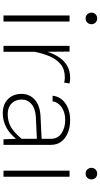

<svg xmlns="http://www.w3.org/2000/svg" viewBox="322 -1057 741 1425"><g transform="rotate(90 692.5 -344.5)"><path d="M73.7 -652.8Q73.7 -670.4 85.9 -682.9Q98.1 -695.3 116.7 -695.3Q135.7 -695.3 147.7 -682.9Q159.7 -670.4 159.7 -652.8Q159.7 -634.8 147.7 -622.1Q135.7 -609.4 116.7 -609.4Q98.1 -609.4 85.9 -622.1Q73.7 -634.8 73.7 -652.8ZM94.7 -490.2H139.6V0H94.7Z M320.3 -490.2H362.8L364.3 -326.2Q379.9 -374 405 -412.1Q430.2 -450.2 468 -472.4Q505.9 -494.6 559.6 -494.6Q582 -494.6 599.6 -489.7L592.8 -449.7Q580.1 -455.1 553.2 -455.1Q495.1 -455.1 458 -425Q420.9 -395 399.2 -345.2Q377.4 -295.4 365.2 -234.9L364.7 -235.4V0H320.3Z M1055.2 -351.1V0H1013.7L1010.3 -92.8Q968.8 -42.5 921.4 -18.6Q874 5.4 820.3 5.4Q754.4 5.4 715.6 -33.2Q676.8 -71.8 676.8 -133.8Q676.8 -193.4 720 -232.2Q763.2 -271 844.2 -274.9L1010.3 -282.7V-351.1Q1010.3 -403.3 969 -430.7Q927.7 -458 871.1 -458Q814.9 -458 776.9 -432.1Q738.8 -406.2 731.9 -364.3H690.4Q696.8 -423.8 747.1 -459.2Q797.4 -494.6 872.6 -494.6Q922.9 -494.6 964.4 -478Q1005.9 -461.4 1030.5 -429.4Q1055.2 -397.5 1055.2 -351.1ZM718.8 -135.7Q718.8 -89.4 747.6 -60.3Q776.4 -31.2 826.7 -31.2Q881.3 -31.2 922.4 -54.9Q963.4 -78.6 1010.3 -134.8V-247.6L850.1 -240.2Q786.6 -236.8 752.7 -208Q718.8 -179.2 718.8 -135.7Z M1225.6 -652.8Q1225.6 -670.4 1237.8 -682.9Q1250 -695.3 1268.6 -695.3Q1287.6 -695.3 1299.6 -682.9Q1311.5 -670.4 1311.5 -652.8Q1311.5 -634.8 1299.6 -622.1Q1287.6 -609.4 1268.6 -609.4Q1250 -609.4 1237.8 -622.1Q1225.6 -634.8 1225.6 -652.8ZM1246.6 -490.2H1291.5V0H1246.6Z"/></g></svg>

Font: Estedad-FD ExtraLight
Style: Regular
Weight: 200
Designer: Amin Abedi
Version: Version 7.3